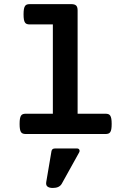

<svg xmlns="http://www.w3.org/2000/svg" viewBox="-20 -661 640 947"><path d="M240.7 -540.5H127Q118.7 -540.5 112.8 -542.5Q106.9 -544.4 103.3 -549.8Q99.6 -555.2 97.9 -564.9Q96.2 -574.7 96.2 -590.3Q96.2 -606 97.9 -615.7Q99.6 -625.5 103.3 -631.1Q106.9 -636.7 112.8 -638.7Q118.7 -640.6 127 -640.6H332Q348.6 -640.6 355.7 -633.5Q362.8 -626.5 362.8 -609.9V-100.1H500Q508.3 -100.1 514.2 -98.1Q520 -96.2 523.7 -90.6Q527.3 -85 529.1 -75.2Q530.8 -65.4 530.8 -49.8Q530.8 -34.2 529.1 -24.4Q527.3 -14.6 523.7 -9.3Q520 -3.9 514.2 -2Q508.3 0 500 0H107.4Q99.1 0 93.3 -2Q87.4 -3.9 83.7 -9.3Q80.1 -14.6 78.4 -24.4Q76.7 -34.2 76.7 -49.8Q76.7 -65.4 78.4 -75.2Q80.1 -85 83.7 -90.6Q87.4 -96.2 93.3 -98.1Q99.1 -100.1 107.4 -100.1H240.7ZM284.7 245.1Q272.9 266.1 240.2 266.1Q223.6 266.1 214.6 259.5Q205.6 252.9 208 237.3L233.9 84.5Q236.3 71.3 251.5 71.3H359.9Q368.2 71.3 371.3 77.6Q374.5 84 369.6 92.3Z"/></svg>

Font: Courier Prime
Style: Bold
Weight: 700
Monospace: yes
Designer: Alan Dague-Greene
Foundry: Quote-Unquote Apps
Version: Version 1.202